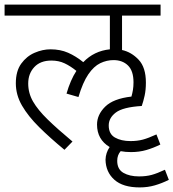

<svg xmlns="http://www.w3.org/2000/svg" viewBox="-20 -642 756 837"><path d="M200 -427Q243 -427 277 -412Q311 -397 343 -371Q390 -420 459 -427V-574H0V-622H680V-574H512V-424Q553 -415 584.5 -381.5Q616 -348 616 -282Q616 -250 610.5 -225Q605 -200 598 -180Q516 -175 485 -151.5Q454 -128 454 -95Q454 -58 481 -42.5Q508 -27 549 -27Q579 -27 603 -33.5Q627 -40 662 -56L679 -12Q649 3 618 12Q587 21 551 21Q527 21 506 17Q491 34 491 59Q491 96 518 111.5Q545 127 586 127Q617 127 641 120.5Q665 114 699 98L716 142Q686 157 655 166Q624 175 589 175Q516 175 478.5 141.5Q441 108 440 54Q441 24 458 -1Q403 -34 403 -99Q403 -142 438.5 -177Q474 -212 553 -221Q557 -235 559.5 -250Q562 -265 562 -283Q562 -333 538 -356.5Q514 -380 475 -380Q445 -380 417 -366.5Q389 -353 365 -318Q341 -283 322 -219L270 -234Q287 -293 313 -333Q287 -354 261.5 -366Q236 -378 204 -378Q156 -378 129.5 -349.5Q103 -321 103 -278Q103 -236 124 -199.5Q145 -163 187.5 -121.5Q230 -80 296 -25L261 11Q198 -41 150.5 -88Q103 -135 76 -181.5Q49 -228 49 -279Q49 -332 72.5 -364.5Q96 -397 131 -412Q166 -427 200 -427Z"/></svg>

Font: Noto Sans Light
Style: Regular
Weight: 300
Designer: Monotype Design Team
Foundry: Monotype Imaging Inc.
Version: Version 2.007